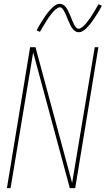

<svg xmlns="http://www.w3.org/2000/svg" viewBox="-20 -981 551 1001"><path d="M16 0 137 -735H165L356 -27L474 -735H493L372 0H344L153 -708L35 0ZM390 -813Q383 -813 377.5 -815.5Q372 -818 367.5 -822Q363 -826 359 -830.5Q355 -835 352 -840Q349 -845 346.5 -850.5Q344 -856 341.5 -861.5Q339 -867 336.5 -872.5Q334 -878 331.5 -884.5Q329 -891 326.5 -897Q324 -903 321.5 -908.5Q319 -914 316.5 -918.5Q314 -923 310.5 -929Q307 -935 302.5 -939Q298 -943 292 -943Q287 -943 285 -941.5Q283 -940 279 -938Q275 -936 270 -932Q265 -928 259.5 -922Q254 -916 252 -913.5Q250 -911 247.5 -907.5Q245 -904 242.5 -901Q240 -898 237.5 -894.5Q235 -891 232 -887Q229 -883 226.5 -878.5Q224 -874 221 -869.5Q218 -865 215 -860Q212 -855 208.5 -849.5Q205 -844 202 -838.5Q199 -833 195.5 -827Q192 -821 188 -815L171 -823Q177 -835 183 -845Q189 -855 194.5 -864Q200 -873 205.5 -881Q211 -889 215.5 -896.5Q220 -904 225 -910Q230 -916 234.5 -921.5Q239 -927 246.5 -935Q254 -943 262 -949Q270 -955 276.5 -958Q283 -961 292 -961Q298 -961 304 -958.5Q310 -956 314.5 -952.5Q319 -949 323 -944Q327 -939 330 -934Q333 -929 335.5 -923.5Q338 -918 340.5 -912.5Q343 -907 345.5 -901.5Q348 -896 350.5 -889.5Q353 -883 355.5 -877Q358 -871 360.5 -865.5Q363 -860 365 -855.5Q367 -851 371 -845Q375 -839 379.5 -835Q384 -831 390 -831Q395 -831 397 -832.5Q399 -834 403 -836Q407 -838 412 -842Q417 -846 422.5 -852Q428 -858 430 -860.5Q432 -863 434.5 -866.5Q437 -870 439.5 -873Q442 -876 444.5 -880Q447 -884 450 -887.5Q453 -891 455.5 -895.5Q458 -900 461 -904.5Q464 -909 467 -914Q470 -919 473.5 -924.5Q477 -930 480 -935.5Q483 -941 486.5 -947Q490 -953 494 -959L511 -951Q505 -939 499 -929Q493 -919 487.5 -910Q482 -901 476.5 -893Q471 -885 466 -877.5Q461 -870 456.5 -864Q452 -858 447.5 -852.5Q443 -847 435.5 -839Q428 -831 420 -825Q412 -819 405.5 -816Q399 -813 390 -813Z"/></svg>

Font: Iosevka SS04 Thin Oblique
Style: Regular
Weight: 100
Italic angle: -9°
Monospace: yes
Designer: Belleve Invis
Foundry: Belleve Invis
Version: Version 19.0.0; ttfautohint (v1.8.4)